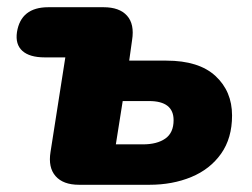

<svg xmlns="http://www.w3.org/2000/svg" viewBox="-20 -512 697 532"><path d="M199 0Q155 0 134 -24Q113 -48 120 -91L161 -353H104Q62 -353 42 -371Q22 -389 27 -423Q38 -492 114 -492H267Q311 -492 332 -468.5Q353 -445 346 -401L338 -344H441Q531 -344 577 -301.5Q623 -259 623 -192Q623 -129 592.5 -86Q562 -43 510 -21.5Q458 0 394 0ZM301 -112H376Q415 -112 438 -128Q461 -144 461 -179Q461 -232 393 -232H320Z"/></svg>

Font: Nunito Black
Style: Italic
Weight: 900
Italic angle: -9°
Designer: Vernon Adams
Foundry: Vernon Adams
Version: Version 3.601; ttfautohint (v1.8.2.53-6de2)